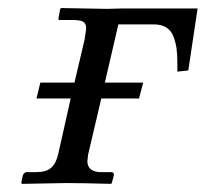

<svg xmlns="http://www.w3.org/2000/svg" viewBox="-20 -451 506 472"><path d="M229 -209 196.8 -71.8Q194.8 -58.1 194.8 -55.2Q194.8 -27.8 230 -27.8H252.9Q261.2 -27.8 259.8 -20L254.9 -1L252.9 1Q181.2 -1 142.1 -1L34.2 1L32.2 -1L36.1 -20Q39.1 -27.8 45.9 -27.8H68.8Q93.3 -27.8 105.5 -38.3Q117.7 -48.8 123 -71.8L153.8 -209H69.8L79.1 -248H163.1L188 -354Q191.9 -378.4 191.9 -380.9Q191.9 -393.1 184.6 -397.5Q177.2 -401.9 158.2 -401.9H127Q122.1 -401.9 124 -407.2L127.9 -429.2L130.9 -431.2L243.2 -429.2L280.8 -430.2H465.8L442.9 -277.8L416 -274.9V-293.9Q416 -315.9 414.1 -331.1Q412.1 -346.2 406.5 -361.1Q400.9 -376 388.7 -383.5Q376.5 -391.1 357.9 -391.1H271L237.8 -248H332L321.8 -209Z"/></svg>

Font: Common Serif
Style: Bold Italic
Weight: 700
Italic angle: -12°
Designer: Philipp H. Poll, Khaled Hosny
Foundry: Stefan Peev, Context Ltd.
Version: Version 1.026